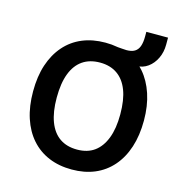

<svg xmlns="http://www.w3.org/2000/svg" viewBox="-120 -940 1008 1060"><g transform="rotate(15 383.5 -410.5)"><path d="M384 10Q311 10 252.5 -14.5Q194 -39 152.5 -86Q111 -133 89 -200Q67 -267 67 -352Q67 -438 89 -504.5Q111 -571 152.5 -618.5Q194 -666 252.5 -690.5Q311 -715 384 -715Q457 -715 515.5 -690.5Q574 -666 614.5 -619.5Q655 -573 677.5 -505.5Q700 -438 700 -354Q700 -269 678 -201.5Q656 -134 614.5 -86.5Q573 -39 515 -14.5Q457 10 384 10ZM384 -104Q443 -104 482.5 -132.5Q522 -161 543.5 -216.5Q565 -272 565 -353Q565 -436 544 -490.5Q523 -545 482.5 -573Q442 -601 384 -601Q325 -601 284.5 -573Q244 -545 223 -490Q202 -435 202 -352Q202 -271 223 -215.5Q244 -160 284.5 -132Q325 -104 384 -104ZM485 -635 449 -709Q467 -708 481 -706.5Q495 -705 506 -705Q535 -705 552.5 -715.5Q570 -726 578 -748Q586 -770 586 -805V-831H710V-791Q710 -748 693 -712.5Q676 -677 647 -656Q618 -635 581 -635Z"/></g></svg>

Font: Nunito Sans 7pt SemiCondensed
Style: Bold
Weight: 700
Width: 4
Designer: Vernon Adams
Foundry: Vernon Adams
Version: Version 3.101;gftools[0.9.27]